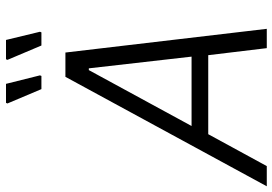

<svg xmlns="http://www.w3.org/2000/svg" viewBox="-182 -774 931 656"><g transform="rotate(-90 284.0 -445.5)"><path d="M-24 0 350 -688H433L514 0H448L424 -200H154L45 0ZM182 -257H419L379 -608H373ZM353 -770H308L259 -886L261 -891H326L355 -775ZM502 -770H457L408 -886L410 -891H476L504 -775Z"/></g></svg>

Font: Saira Semi Condensed Light
Style: Italic
Weight: 300
Width: 4
Italic angle: -12°
Designer: Hector Gatti with collaboration of the Omnibus-Type team
Foundry: Omnibus-Type
Version: Version 1.001; ttfautohint (v1.8)